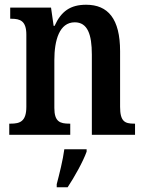

<svg xmlns="http://www.w3.org/2000/svg" viewBox="-20 -568 612 809"><path d="M19 0H276V-47H272C233 -47 209 -55 209 -113V-315C209 -398 230 -474 295 -474C349 -474 367 -423 367 -338V0H549V-47H545C506 -47 486 -56 486 -118V-352C486 -489 435 -548 343 -548C277 -548 238 -521 210 -459H206L195 -536H23V-489H28C65 -489 91 -480 91 -422V-118C91 -56 64 -47 25 -47H19ZM219 208V221H265C293 179 330 113 345 71V61H251C245 107 230 166 219 208Z"/></svg>

Font: Noto Serif Myanmar Condensed SemiBold
Style: Regular
Weight: 600
Width: 3
Designer: Ben Mitchell and the Monotype Design Team
Foundry: Monotype Imaging Inc.
Version: Version 2.106